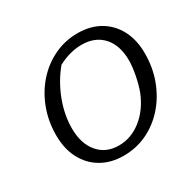

<svg xmlns="http://www.w3.org/2000/svg" viewBox="-146 -819 1008 989"><g transform="rotate(-30 358.0 -324.0)"><path d="M321 9Q246 9 189.5 -24Q133 -57 102 -116.5Q71 -176 71 -256Q71 -339 98.5 -412Q126 -485 175 -540Q224 -595 289 -626Q354 -657 429 -657Q504 -657 560 -624.5Q616 -592 647 -533Q678 -474 678 -394Q678 -309 650.5 -236Q623 -163 574.5 -108Q526 -53 461.5 -22Q397 9 321 9ZM326 -49Q398 -49 459 -96.5Q520 -144 554 -226Q569 -265 579 -315.5Q589 -366 589 -403Q589 -493 543 -544Q497 -595 417 -595Q347 -595 276 -557Q221 -490 190 -408Q159 -326 159 -246Q159 -156 204 -102.5Q249 -49 326 -49Z"/></g></svg>

Font: Piazzolla
Style: Italic
Weight: 400
Italic angle: -11.3°
Designer: Juan Pablo del Peral
Foundry: Huerta Tipografica
Version: Version 1.330